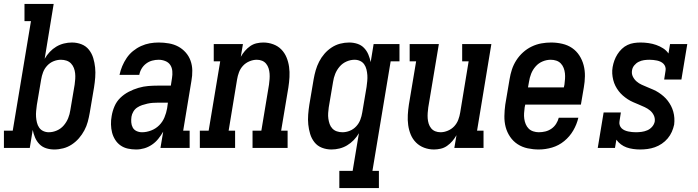

<svg xmlns="http://www.w3.org/2000/svg" viewBox="-42 -755 3562 980"><path d="M235 8Q213 8 193 1.5Q173 -5 159 -19.5Q145 -34 137 -53Q129 -72 125 -92L110 0H-22V-88H23L116 -647H83V-735H232L186 -455Q197 -474 212 -490Q227 -506 245.5 -517Q264 -528 284.5 -533Q305 -538 325 -538Q351 -538 374 -529Q397 -520 412 -501Q427 -482 434 -458.5Q441 -435 443.5 -410.5Q446 -386 444 -360Q442 -334 438 -309L416 -179Q412 -156 406 -133.5Q400 -111 388.5 -89.5Q377 -68 361 -49.5Q345 -31 324.5 -17.5Q304 -4 281 2Q258 8 235 8ZM207 -80Q228 -80 248.5 -89Q269 -98 283.5 -115Q298 -132 306 -152Q314 -172 317 -193L339 -323Q341 -337 342 -352Q343 -367 341.5 -381Q340 -395 335 -408Q330 -421 320.5 -431Q311 -441 297.5 -445.5Q284 -450 269 -450Q250 -450 231.5 -442.5Q213 -435 199 -420Q185 -405 178 -386.5Q171 -368 168 -349L146 -219Q144 -204 142.5 -188.5Q141 -173 142 -158.5Q143 -144 146.5 -129.5Q150 -115 158 -103.5Q166 -92 179 -86Q192 -80 207 -80Z M653 8Q653 8 653 8Q653 8 653 8Q631 8 610.5 3.5Q590 -1 573.5 -12.5Q557 -24 546 -41.5Q535 -59 530 -78.5Q525 -98 524.5 -120Q524 -142 528 -163Q532 -188 542.5 -212.5Q553 -237 572 -255.5Q591 -274 615 -286.5Q639 -299 664.5 -306.5Q690 -314 715 -316Q740 -318 765 -318H830L836 -357Q839 -374 837.5 -392Q836 -410 827 -423.5Q818 -437 801.5 -443.5Q785 -450 768 -450Q751 -450 734.5 -445.5Q718 -441 704 -430.5Q690 -420 681 -405Q672 -390 669 -373H568Q573 -396 582 -417.5Q591 -439 604.5 -459Q618 -479 637 -494.5Q656 -510 678 -520Q700 -530 722.5 -534Q745 -538 768 -538Q794 -538 820 -533.5Q846 -529 867.5 -517.5Q889 -506 905.5 -487.5Q922 -469 930.5 -445.5Q939 -422 939.5 -395.5Q940 -369 935 -342L893 -88H926V0H777L791 -83Q780 -64 766 -46.5Q752 -29 733.5 -16.5Q715 -4 694.5 2Q674 8 653 8ZM683 -80Q706 -80 729.5 -89Q753 -98 770.5 -115.5Q788 -133 797.5 -156Q807 -179 811 -202L815 -231H765Q751 -231 737.5 -230Q724 -229 710.5 -226Q697 -223 683.5 -218.5Q670 -214 658 -206Q646 -198 638.5 -185Q631 -172 629 -159Q627 -145 628 -130.5Q629 -116 635.5 -104Q642 -92 655 -86Q668 -80 683 -80Z M978 0V-88H1023L1082 -442H1049V-530H1198L1187 -465Q1196 -481 1208 -495Q1220 -509 1235 -519.5Q1250 -530 1267.5 -534Q1285 -538 1302 -538Q1328 -538 1352.5 -529Q1377 -520 1394 -502.5Q1411 -485 1420.5 -462Q1430 -439 1433.5 -413.5Q1437 -388 1435.5 -361.5Q1434 -335 1430 -309L1393 -88H1426V0H1247V-88H1292L1331 -323Q1333 -337 1334 -351.5Q1335 -366 1334 -379.5Q1333 -393 1329 -406Q1325 -419 1316.5 -429.5Q1308 -440 1295.5 -445Q1283 -450 1269 -450Q1250 -450 1231 -442Q1212 -434 1198.5 -419.5Q1185 -405 1178 -386.5Q1171 -368 1168 -349L1125 -88H1158V0Z M1690 205V117H1758L1790 -75Q1779 -56 1763.5 -40Q1748 -24 1729.5 -13Q1711 -2 1690.5 3Q1670 8 1650 8Q1624 8 1601 -1Q1578 -10 1563 -29Q1548 -48 1541 -71.5Q1534 -95 1531.5 -119.5Q1529 -144 1531 -170Q1533 -196 1537 -221L1559 -351Q1563 -374 1569.5 -396.5Q1576 -419 1587 -440.5Q1598 -462 1614 -480.5Q1630 -499 1650.5 -512.5Q1671 -526 1694 -532Q1717 -538 1740 -538Q1762 -538 1782 -531.5Q1802 -525 1816 -510.5Q1830 -496 1838 -477Q1846 -458 1850 -438L1865 -530H1997V-442H1952L1859 117H1892V205ZM1706 -80Q1725 -80 1743.5 -87.5Q1762 -95 1776 -110Q1790 -125 1797 -143.5Q1804 -162 1807 -181L1829 -311Q1831 -326 1832.5 -341.5Q1834 -357 1833 -371.5Q1832 -386 1828.5 -400.5Q1825 -415 1817 -426.5Q1809 -438 1796 -444Q1783 -450 1768 -450Q1747 -450 1726.5 -441Q1706 -432 1691.5 -415Q1677 -398 1669 -378Q1661 -358 1658 -337L1636 -207Q1634 -193 1633 -178Q1632 -163 1634 -149Q1636 -135 1640.5 -122Q1645 -109 1654.5 -99Q1664 -89 1677.5 -84.5Q1691 -80 1706 -80Z M2173 8Q2147 8 2123 -1Q2099 -10 2081.5 -27.5Q2064 -45 2054.5 -68Q2045 -91 2041.5 -116.5Q2038 -142 2039.5 -168.5Q2041 -195 2045 -221L2082 -442H2049V-530H2198L2144 -207Q2142 -193 2141 -178.5Q2140 -164 2141 -150.5Q2142 -137 2146 -124Q2150 -111 2158.5 -100.5Q2167 -90 2179.5 -85Q2192 -80 2207 -80Q2225 -80 2244 -88Q2263 -96 2276.5 -110.5Q2290 -125 2297 -143.5Q2304 -162 2307 -181L2350 -442H2317V-530H2466L2393 -88H2426V0H2277L2288 -65Q2279 -49 2267 -35Q2255 -21 2240 -10.5Q2225 0 2207.5 4Q2190 8 2173 8Z M2708 8Q2679 8 2651 2Q2623 -4 2600 -19Q2577 -34 2561.5 -57Q2546 -80 2539 -106.5Q2532 -133 2532.5 -162.5Q2533 -192 2537 -221L2559 -351Q2563 -376 2571 -400.5Q2579 -425 2593.5 -447.5Q2608 -470 2628 -488Q2648 -506 2672 -517.5Q2696 -529 2721 -533.5Q2746 -538 2771 -538Q2800 -538 2828 -531.5Q2856 -525 2878 -510Q2900 -495 2915 -472Q2930 -449 2937 -422Q2944 -395 2943.5 -366Q2943 -337 2938 -309L2923 -221H2639L2636 -207Q2634 -192 2633 -177.5Q2632 -163 2634 -148.5Q2636 -134 2641.5 -121Q2647 -108 2656.5 -98.5Q2666 -89 2680 -84.5Q2694 -80 2708 -80Q2725 -80 2741.5 -84Q2758 -88 2772.5 -98Q2787 -108 2796.5 -123Q2806 -138 2810 -154H2910Q2902 -120 2884 -89Q2866 -58 2838 -35Q2810 -12 2776 -2Q2742 8 2708 8ZM2836 -309 2839 -323Q2841 -338 2842 -352.5Q2843 -367 2841.5 -381Q2840 -395 2835 -408Q2830 -421 2820.5 -431Q2811 -441 2797.5 -445.5Q2784 -450 2769 -450Q2748 -450 2727.5 -441.5Q2707 -433 2692 -416Q2677 -399 2669 -378.5Q2661 -358 2658 -337L2653 -309Z M3225 8Q3208 8 3190 5.5Q3172 3 3156.5 -2.5Q3141 -8 3127.5 -18Q3114 -28 3104 -42L3097 0H3009L3039 -181H3127L3120 -136Q3118 -126 3121 -116.5Q3124 -107 3130.5 -100.5Q3137 -94 3146 -90Q3155 -86 3164.5 -84Q3174 -82 3184 -81Q3194 -80 3204 -80Q3218 -80 3233 -82Q3248 -84 3262 -90Q3276 -96 3286.5 -108Q3297 -120 3300 -135Q3302 -152 3295 -166.5Q3288 -181 3276 -191Q3264 -201 3249 -208Q3234 -215 3219.5 -221Q3205 -227 3190 -233.5Q3175 -240 3162 -248.5Q3149 -257 3137 -267.5Q3125 -278 3115.5 -290.5Q3106 -303 3099 -317Q3092 -331 3088 -347Q3084 -363 3083 -379.5Q3082 -396 3085 -413Q3088 -430 3094 -446.5Q3100 -463 3109.5 -478Q3119 -493 3132 -505.5Q3145 -518 3161 -525.5Q3177 -533 3194 -535.5Q3211 -538 3228 -538Q3248 -538 3268.5 -535Q3289 -532 3307.5 -525.5Q3326 -519 3342.5 -508.5Q3359 -498 3370 -482L3378 -530H3466L3436 -349H3348L3355 -394Q3357 -404 3354 -413.5Q3351 -423 3344.5 -429.5Q3338 -436 3329.5 -440Q3321 -444 3311.5 -446Q3302 -448 3292 -449Q3282 -450 3272 -450Q3259 -450 3245 -448Q3231 -446 3218 -439.5Q3205 -433 3195.5 -421.5Q3186 -410 3184 -396Q3181 -379 3188 -364.5Q3195 -350 3207 -339.5Q3219 -329 3233.5 -322.5Q3248 -316 3262.5 -310Q3277 -304 3292 -297.5Q3307 -291 3320 -282.5Q3333 -274 3345 -263.5Q3357 -253 3366.5 -240.5Q3376 -228 3383 -214.5Q3390 -201 3394.5 -185Q3399 -169 3400 -152.5Q3401 -136 3399 -119Q3395 -100 3387 -82Q3379 -64 3366 -48.5Q3353 -33 3336 -21.5Q3319 -10 3300.5 -3.5Q3282 3 3263 5.5Q3244 8 3225 8Z"/></svg>

Font: Iosevka Slab Semibold Oblique
Style: Regular
Weight: 600
Italic angle: -9°
Monospace: yes
Designer: Belleve Invis
Foundry: Belleve Invis
Version: Version 11.1.1; ttfautohint (v1.8.3)